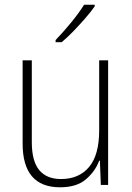

<svg xmlns="http://www.w3.org/2000/svg" viewBox="-20 -785 562 815"><path d="M439 -529V0H408L404 -103H401Q385 -59 345.5 -24.5Q306 10 235 10Q76 10 76 -176V-529H115V-182Q115 -101 146.5 -63Q178 -25 239 -25Q315 -25 358 -76Q401 -127 401 -232V-529ZM382 -758Q366 -735 342 -707.5Q318 -680 292 -653Q266 -626 242 -606H216V-615Q248 -648 282 -689.5Q316 -731 337 -765H382Z"/></svg>

Font: Noto Sans Khmer UI SemiCondensed ExtraLight
Style: Regular
Weight: 200
Width: 4
Designer: Danh Hong and the Monotype Design Team
Foundry: Monotype Imaging Inc.
Version: Version 2.002; ttfautohint (v1.8.4.7-5d5b)